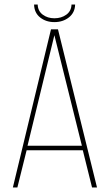

<svg xmlns="http://www.w3.org/2000/svg" viewBox="-20 -831 487 851"><path d="M297 -811H313Q312 -775 285.5 -754Q259 -733 221 -733Q184 -733 158 -753.5Q132 -774 131 -811H147Q148 -782 169.5 -766Q191 -750 221 -750Q252 -750 274 -766Q296 -782 297 -811ZM347 -165H98L57 0H37L206 -701H237L410 0H388ZM221 -675 102 -185H343Z"/></svg>

Font: Bebas Neue Light
Style: Regular
Weight: 300
Designer: Ryoichi Tsunekawa
Foundry: Ryoichi Tsunekawa
Version: Version 1.003;PS 001.003;hotconv 1.0.70;makeotf.lib2.5.58329